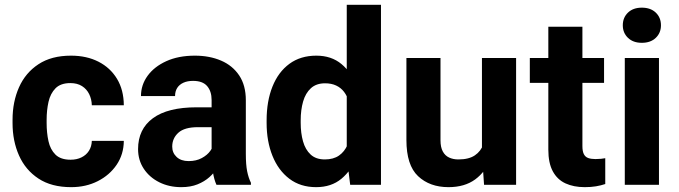

<svg xmlns="http://www.w3.org/2000/svg" viewBox="-20 -770 2828 800"><path d="M276.5 9.8Q194.5 9.8 140.4 -25.9Q86.2 -61.5 59.3 -122Q32.3 -182.5 32.3 -257.1V-270.9Q32.3 -345.7 59.2 -406.2Q86.1 -466.8 140.3 -502.4Q194.4 -538.1 275.9 -538.1Q341.1 -538.1 390.4 -512.9Q439.6 -487.8 467.6 -441.5Q495.5 -395.2 495.9 -331.4H362.6Q361.9 -356.8 351.6 -377.8Q341.3 -398.8 321.7 -411.3Q302.1 -423.8 273.2 -423.8Q232.7 -423.8 211.3 -402.1Q189.9 -380.4 182.1 -345.5Q174.3 -310.5 174.3 -270.9V-257.1Q174.3 -216.9 181.9 -182Q189.5 -147.2 211.1 -125.8Q232.8 -104.5 274.1 -104.5Q299.9 -104.5 319.6 -114.3Q339.4 -124 350.6 -141.7Q361.9 -159.5 362.6 -183.1H495.9Q495.5 -127.1 466.1 -83.6Q436.6 -40.1 387.3 -15.2Q337.9 9.8 276.5 9.8Z M861.7 -353.2Q861.7 -389.7 843 -411.4Q824.3 -433 784.3 -433Q761.1 -433 744.3 -425.4Q727.4 -417.8 718.4 -403.7Q709.4 -389.6 709.4 -369.8H567.4Q567.4 -416.1 595 -454.2Q622.7 -492.3 673.1 -515.2Q723.6 -538.1 792 -538.1Q853.1 -538.1 901.1 -517.5Q949 -497 976.7 -455.6Q1004.3 -414.3 1004.3 -352.2V-128.7Q1004.3 -83.9 1009.8 -56.4Q1015.3 -29 1025.5 -8.4V0H881.9Q871.9 -21.8 866.8 -54.8Q861.7 -87.8 861.7 -121.4ZM880.6 -240.1H804.5Q748.7 -240.1 723.1 -216.9Q697.6 -193.7 697.6 -159.2Q697.6 -133.1 715.9 -116Q734.2 -98.8 765.9 -98.8Q797.5 -98.8 820.6 -111.3Q843.7 -123.7 856.3 -141.4Q869 -159.1 868.8 -174.2L906.9 -112.6Q899.7 -93 886.5 -71.7Q873.2 -50.5 852.6 -32Q832 -13.6 803 -1.9Q774 9.8 735.2 9.8Q684.7 9.8 643.8 -10.5Q602.9 -30.9 579.1 -66.8Q555.3 -102.7 555.3 -148.8Q555.3 -231.9 617.1 -277.4Q678.9 -322.9 799.5 -322.9H880.6Z M1297.2 9.8Q1231.9 9.8 1185.8 -25.1Q1139.6 -60.1 1115.3 -120.6Q1090.9 -181.2 1090.9 -258V-268.3Q1090.9 -348.5 1115.3 -409.3Q1139.6 -470.1 1185.9 -504.1Q1232.2 -538.1 1298.1 -538.1Q1360.7 -538.1 1402.7 -503.2Q1444.6 -468.3 1468.8 -408Q1492.9 -347.8 1502 -271V-251.5Q1492.9 -178.3 1468.7 -119.2Q1444.5 -60.1 1402.5 -25.1Q1360.4 9.8 1297.2 9.8ZM1333.4 -105.7Q1369.2 -105.7 1392.4 -121.8Q1415.6 -137.9 1427.9 -166.5Q1440.2 -195.1 1442.7 -232.3V-289.7Q1441.2 -320.7 1433.9 -345.4Q1426.6 -370.1 1413.5 -387.3Q1400.4 -404.4 1380.7 -413.6Q1360.9 -422.9 1334.4 -422.9Q1297.7 -422.9 1275.3 -402.3Q1252.9 -381.8 1242.9 -346.9Q1232.9 -311.9 1232.9 -268.3V-258Q1232.9 -215.5 1242.6 -181Q1252.3 -146.5 1274.3 -126.1Q1296.3 -105.7 1333.4 -105.7ZM1439.1 0 1424.8 -116.3V-750H1567.4V0Z M1988.1 -528.3H2130.4V0H1996.9L1988.1 -126.8ZM2046.8 -237.3Q2046.8 -166.1 2025.3 -110.4Q2003.8 -54.6 1959.9 -22.4Q1915.9 9.8 1848.8 9.8Q1770.6 9.8 1722 -36Q1673.4 -81.7 1673.4 -186.6V-528.3H1815.4V-185.6Q1815.4 -156.5 1825 -138.9Q1834.5 -121.3 1851.4 -113.5Q1868.4 -105.7 1889.8 -105.7Q1933.7 -105.7 1958.7 -122.8Q1983.8 -139.8 1994.3 -169.6Q2004.9 -199.3 2004.9 -236.3Z M2496.9 -424.6H2187.6V-528.3H2496.9ZM2406.7 -658.5V-161.6Q2406.7 -139.6 2412.7 -127.8Q2418.7 -116 2430.8 -111.6Q2443 -107.2 2461 -107.2Q2473.7 -107.2 2484.3 -108.3Q2494.8 -109.4 2501.9 -110.8V-3.2Q2484.1 2.8 2463.3 6.3Q2442.6 9.8 2416.4 9.8Q2370.3 9.8 2336.2 -5.9Q2302.1 -21.6 2283.4 -56.1Q2264.7 -90.6 2264.7 -146.6V-658.5Z M2654.3 -738.1Q2690.9 -738.1 2712.5 -717.4Q2734 -696.7 2734 -664.6Q2734 -633.1 2712.5 -612.4Q2690.9 -591.6 2654.3 -591.6Q2618 -591.6 2596.5 -612.4Q2575 -633.1 2575 -664.6Q2575 -696.7 2596.5 -717.4Q2618 -738.1 2654.3 -738.1ZM2725.7 0H2583.3V-528.3H2725.7Z"/></svg>

Font: Heebo
Style: Regular
Weight: 400
Designer: Oded Ezer
Foundry: Ezer Type House
Version: Version 3.100